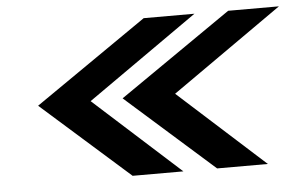

<svg xmlns="http://www.w3.org/2000/svg" viewBox="-43 -718 1015 652"><g transform="rotate(-5 464.5 -392.0)"><path d="M85 -392 384 -127H557L264 -392L641 -657H468ZM373 -392 672 -127H845L552 -392L929 -657H756Z"/></g></svg>

Font: Rabbid Highway Sign IV
Style: BdObl
Weight: 400
Foundry: Cannot Into Space Fonts
Version: Version 0.277